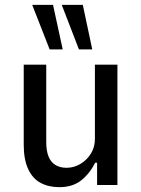

<svg xmlns="http://www.w3.org/2000/svg" viewBox="-20 -764 584 793"><path d="M225 9Q181 9 148 -8.5Q115 -26 96.5 -65.5Q78 -105 78 -166V-497H171V-177Q171 -141 180.5 -117.5Q190 -94 209 -82.5Q228 -71 255 -71Q286 -71 313 -87.5Q340 -104 356 -130.5Q372 -157 372 -190V-497H465V0H381V-92H373Q352 -49 316.5 -20Q281 9 225 9ZM306 -560 235 -744H322L361 -560ZM185 -560 113 -744H199L239 -560Z"/></svg>

Font: Nunito Sans 7pt Condensed Medium
Style: Regular
Weight: 500
Width: 3
Designer: Vernon Adams
Foundry: Vernon Adams
Version: Version 3.101;gftools[0.9.27]